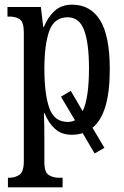

<svg xmlns="http://www.w3.org/2000/svg" viewBox="-20 -566 533 822"><path d="M14 236V195H20Q44 195 63 182.5Q82 170 82 123V-427Q82 -471 65 -483Q48 -495 22 -495H12V-536H155L165 -451H168Q185 -493 214 -519.5Q243 -546 289 -546Q367 -546 408.5 -479.5Q450 -413 450 -269Q450 -173 431.5 -111Q413 -49 376 -19L427 67L385 91L334 4Q312 11 287 11Q244 11 216 -14Q188 -39 171 -81H168Q169 -59 169.5 -30.5Q170 -2 170 33V128Q170 172 189 183.5Q208 195 231 195H248V236ZM270 -44Q287 -44 301 -51L241 -152L283 -177L334 -90Q348 -119 354.5 -165.5Q361 -212 361 -273Q361 -380 340.5 -436Q320 -492 270 -492Q212 -492 191 -433.5Q170 -375 170 -272Q170 -164 191 -104Q212 -44 270 -44Z"/></svg>

Font: Noto Serif ExtraCondensed
Style: Regular
Weight: 400
Width: 2
Designer: Monotype Design Team
Foundry: Monotype Imaging Inc.
Version: Version 2.015